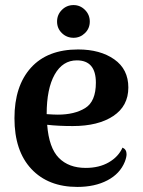

<svg xmlns="http://www.w3.org/2000/svg" viewBox="-20 -723 562 757"><path d="M479 -115Q479 -103 472 -85Q453 -38 403.5 -12Q354 14 285 14Q170 14 103.5 -57Q37 -128 37 -257Q37 -384 102 -456Q167 -528 288 -528Q375 -528 430.5 -489Q486 -450 486 -378Q486 -305 426.5 -265.5Q367 -226 267 -226Q210 -226 166 -231Q173 -140 212 -100.5Q251 -61 318 -61Q371 -61 409 -83Q447 -105 463 -141Q479 -134 479 -115ZM164 -273Q192 -271 208 -271Q274 -271 316 -297Q358 -323 358 -397Q358 -485 283 -485Q227 -485 195.5 -429Q164 -373 164 -273ZM205 -638Q205 -665 224 -684Q243 -703 270 -703Q296 -703 315 -684Q334 -665 334 -638Q334 -611 315 -592.5Q296 -574 270 -574Q243 -574 224 -592.5Q205 -611 205 -638Z"/></svg>

Font: Arima Madurai ExtraBold
Style: Regular
Weight: 800
Designer: Joana Correia and Natanael Gama
Foundry: NDISCOVER
Version: Version 1.020